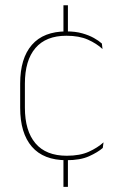

<svg xmlns="http://www.w3.org/2000/svg" viewBox="-20 -618 466 752"><path d="M246 -485.5H228.5V-597.5H246ZM246 114H228.5V0H246ZM240.5 9.5Q150.5 9.5 104.8 -43.5Q59 -96.5 59 -196V-290.5Q59 -389.5 104.8 -442.2Q150.5 -495 240.5 -495Q275.5 -495 302 -487.5Q328.5 -480 347.8 -469.2Q367 -458.5 379 -447.5L381.5 -426Q358.5 -447.5 324.2 -462.8Q290 -478 240 -478Q160 -478 118.8 -429.8Q77.5 -381.5 77.5 -290.5V-196.5Q77.5 -105.5 118.8 -56.8Q160 -8 241.5 -8Q293.5 -8 328 -23.8Q362.5 -39.5 385.5 -60.5L382.5 -38.5Q363 -21.5 328.8 -6Q294.5 9.5 240.5 9.5Z"/></svg>

Font: Anek Odia Medium Thin
Style: Regular
Weight: 250
Version: Version 1.003